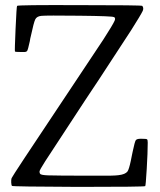

<svg xmlns="http://www.w3.org/2000/svg" viewBox="-20 -731 625 752"><path d="M548.8 -2Q550.8 -3.9 554.7 -69.3Q558.6 -134.8 558.6 -171.9V-172.9Q558.6 -183.6 555.7 -185.5Q552.7 -187.5 534.2 -187.5Q533.2 -187.5 530.3 -187.5Q515.6 -187.5 511.7 -181.6Q507.8 -175.8 500 -138.7Q498 -129.9 497.1 -125Q495.1 -116.2 492.2 -100.6Q485.4 -68.4 479.5 -59.6Q470.7 -47.9 444.3 -44.9Q424.8 -42 355.5 -43Q323.2 -43 304.7 -43Q210 -43 185.5 -43.9Q149.4 -43.9 140.6 -47.9Q134.8 -49.8 134.8 -59.6Q134.8 -64.5 157.2 -99.6Q179.7 -134.8 314.5 -339.8Q331.1 -364.3 339.8 -377.9Q348.6 -391.6 365.2 -416Q466.8 -571.3 494.1 -613.3Q531.2 -671.9 539.1 -688.5Q543.9 -700.2 537.1 -708Q535.2 -710.9 292 -710.9Q49.8 -711.9 46.9 -708Q44.9 -706.1 41 -618.7Q37.1 -531.2 38.6 -529.3Q40 -527.3 62.5 -527.3Q65.4 -527.3 70.3 -527.3Q83 -526.4 86.4 -531.7Q89.8 -537.1 96.7 -569.3Q98.6 -582 100.6 -588.9Q112.3 -643.6 118.2 -655.3Q124 -667 141.6 -668.9Q162.1 -670.9 291.5 -669.4Q420.9 -668 425.8 -664.1H426.8Q433.6 -660.2 428.7 -649.4Q421.9 -633.8 384.8 -576.2Q357.4 -535.2 254.9 -380.9Q236.3 -352.5 225.6 -336.9Q27.3 -40 25.4 -33.2Q23.4 -27.3 23.9 -16.6Q24.4 -5.9 26.9 -2.9Q29.3 0 287.1 1Q544.9 1 548.8 -2Z"/></svg>

Font: Bpmf GenWan Min R
Style: R
Weight: 400
Foundry: But Ko
Version: Version 1.320